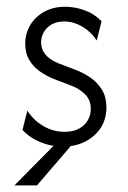

<svg xmlns="http://www.w3.org/2000/svg" viewBox="-20 -435 387 580"><path d="M23.6 125 141.7 5.6Q115.3 1.4 90.6 -10.8Q66 -22.9 47.9 -42.4L62.5 -100.7Q81.2 -71.5 111.1 -54.2Q141 -36.8 174.3 -36.8Q211.8 -36.8 233 -56.6Q254.2 -76.4 254.2 -106.2Q254.2 -133.3 236.8 -150.3Q219.4 -167.4 195.1 -176.4L138.9 -197.9Q119.4 -206.2 100.3 -219.4Q81.2 -232.6 68.8 -253.1Q56.2 -273.6 56.2 -302.8Q56.2 -334 71.5 -359.4Q86.8 -384.7 113.9 -399.7Q141 -414.6 176.4 -414.6Q205.6 -414.6 235.1 -404.2Q264.6 -393.8 286.8 -370.8L272.2 -312.5Q261.1 -329.9 245.5 -342.7Q229.9 -355.6 211.8 -362.8Q193.8 -370.1 174.3 -370.1Q142.4 -370.1 123.3 -351.7Q104.2 -333.3 104.2 -306.9Q104.2 -286.1 117 -270.5Q129.9 -254.9 154.9 -244.4L211.1 -222.9Q232.6 -214.6 253.5 -200.3Q274.3 -186.1 287.8 -164.2Q301.4 -142.4 301.4 -109.7Q301.4 -63.9 271.2 -32.3Q241 -0.7 193.8 6.2L91.7 125Z"/></svg>

Font: Afacad Flux Light
Style: Regular
Weight: 300
Designer: Kristian Moeller
Foundry: Dicotype
Version: Version 1.100